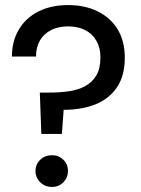

<svg xmlns="http://www.w3.org/2000/svg" viewBox="-20 -732 557 757"><path d="M143 -204 137 -367H173Q214 -367 250.5 -372Q287 -377 315 -392Q343 -407 359.5 -434Q376 -461 376 -506Q376 -544 360 -571.5Q344 -599 315.5 -613.5Q287 -628 248 -628Q210 -628 181.5 -613.5Q153 -599 137.5 -572.5Q122 -546 122 -509H27Q27 -569 54 -615Q81 -661 131 -686.5Q181 -712 249 -712Q315 -712 365.5 -687Q416 -662 444 -616Q472 -570 472 -505Q472 -433 441 -387.5Q410 -342 356 -320.5Q302 -299 231 -299L224 -204ZM185 5Q157 5 138.5 -13.5Q120 -32 120 -58Q120 -84 138.5 -102Q157 -120 185 -120Q212 -120 230 -102Q248 -84 248 -58Q248 -32 230 -13.5Q212 5 185 5Z"/></svg>

Font: DM Sans 9pt 36pt Medium
Style: Regular
Weight: 500
Version: Version 4.004;gftools[0.9.30]